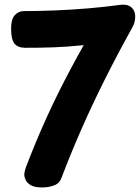

<svg xmlns="http://www.w3.org/2000/svg" viewBox="-20 -796 614 843"><path d="M88.3 -586.2Q57.2 -587 42.9 -605.3Q28.7 -623.7 28.7 -670.7Q28.7 -711.2 44.9 -729.3Q61.1 -747.3 85.6 -747.3Q149.6 -747.3 221.3 -750.2Q293.1 -753.1 366.2 -759.2Q439.2 -765.3 504.6 -774.3Q531.7 -778.1 546.8 -770.3Q562 -762.4 567.8 -749.7Q573.6 -737 573.6 -724Q573.6 -713.3 571.3 -701.9Q569 -690.4 561.3 -676.1Q493.7 -554.3 439.1 -444.8Q384.4 -335.3 338.3 -230.6Q292.1 -125.8 250.4 -16.2Q241.6 9.2 217.3 18.1Q193.1 27 164.6 27Q132.7 27 115.9 17.5Q99.2 8 92.9 -5.4Q86.7 -18.8 86.7 -28.8Q86.7 -34.8 88.7 -44.3Q90.7 -53.8 92.7 -58.8Q136.8 -174.8 185.1 -280.8Q233.4 -386.9 291.4 -495.5Q349.4 -604.1 421.4 -726.7L464.6 -613.9Q396.6 -602.9 335.8 -596.7Q275.1 -590.4 215.2 -588.2Q155.3 -586 88.3 -586.2Z"/></svg>

Font: Playpen Sans Thai
Style: Regular
Weight: 400
Designer: Sirin Gunkloy, Laura Meseguer, Veronika Burian, José Scaglione
Foundry: TypeTogether
Version: Version 2.000